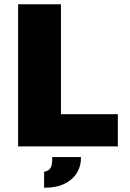

<svg xmlns="http://www.w3.org/2000/svg" viewBox="-20 -687 608 901"><path d="M65 0V-667H266V-151H533V0ZM187 194V119Q202 116 210.5 109Q219 102 222.5 87.5Q226 73 225 50H360Q361 90 342 122.5Q323 155 284.5 174.5Q246 194 187 194Z"/></svg>

Font: Maven Pro Black
Style: Regular
Weight: 900
Designer: Joe Prince
Foundry: Joe Prince
Version: Version 2.103